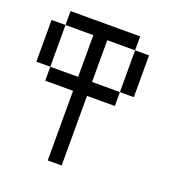

<svg xmlns="http://www.w3.org/2000/svg" viewBox="-117 -717 735 810"><g transform="rotate(20 250.0 -312.5)"><path d="M375 -562.5H250V-375H375V-312.5H250V0H187.5V-312.5H62.5V-375H187.5V-562.5H62.5V-625H375ZM0 -562.5H62.5V-375H0ZM375 -562.5H437.5V-375H375Z"/></g></svg>

Font: 寒蝉点阵体 16px
Style: Regular
Weight: 400
Designer: Designed by Warren2060
Foundry: ChillType
Version: Version 1.000